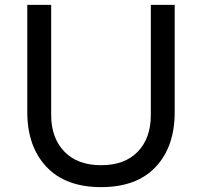

<svg xmlns="http://www.w3.org/2000/svg" viewBox="-20 -750 829 788"><path d="M92 -290V-730H190V-278Q190 -184 244 -128Q298 -72 395 -72Q492 -72 545.5 -127.5Q599 -183 599 -278V-730H697V-290Q697 -148 619 -65Q541 18 395 18Q249 18 170.5 -65.5Q92 -149 92 -290Z"/></svg>

Font: Cazoo Sans
Style: Regular
Weight: 400
Designer: Jonathan Barnbrook, Julián Moncada
Foundry: Barnbrook Fonts
Version: Version 2.000;Glyphs 3.3 (3337)